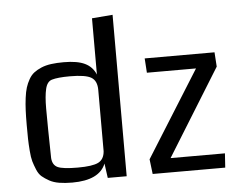

<svg xmlns="http://www.w3.org/2000/svg" viewBox="-53 -815 1141 888"><g transform="rotate(-5 518.0 -371.5)"><path d="M60.5 0ZM500.5 0H412.6L403.3 -67.4Q373.5 7.3 247.6 7.3Q213.9 7.3 187.3 2.9Q160.6 -1.5 141.4 -12.2Q122.1 -22.9 108.4 -34.4Q94.7 -45.9 85.7 -67.6Q76.7 -89.4 71.5 -107.2Q66.4 -125 64 -156.7Q61.5 -188.5 61 -212.2Q60.5 -235.8 60.5 -276.4Q60.5 -315.9 61.8 -344.7Q63 -373.5 66.7 -401.9Q70.3 -430.2 76.4 -449.5Q82.5 -468.8 92.8 -486.8Q103 -504.9 117.4 -515.9Q131.8 -526.9 151.9 -535.4Q171.9 -543.9 197.8 -547.4Q223.6 -550.8 256.3 -550.8Q319.3 -550.8 354.2 -533.9Q389.2 -517.1 404.3 -480.5V-741.7L500.5 -749.5ZM404.3 -124.5V-409.2Q404.3 -451.7 377.9 -467.5Q351.6 -483.4 278.8 -483.4Q222.2 -483.4 194.8 -475.1Q172.4 -468.3 164.6 -434.8Q156.7 -401.4 156.7 -344.7Q156.7 -262.2 159.7 -113.8Q162.1 -81.5 185.8 -70.6Q209.5 -59.6 278.8 -59.6Q347.2 -59.6 374.3 -73.2Q401.4 -86.9 404.3 -124.5ZM958 0H621.1L612.8 -68.8L863.3 -468.8H635.3L630.9 -535.6H955.1L959.5 -468.8L710 -65.9H962.4Z"/></g></svg>

Font: Coda
Style: Regular
Weight: 400
Designer: vernon adams
Foundry: vernon adams
Version: Version 2.000; ttfautohint (v0.8) -r 50 -G 200 -x